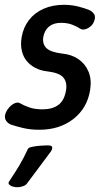

<svg xmlns="http://www.w3.org/2000/svg" viewBox="-36 -530 434 799"><path d="M128 10Q90 10 59 2.5Q28 -5 8 -12Q-5 -18 -12 -30Q-19 -42 -12 -61Q-7 -73 3 -84Q13 -95 25.5 -100.5Q38 -106 48 -100Q63 -91 86 -83Q109 -75 141 -75Q182 -75 207 -93.5Q232 -112 239 -155Q244 -188 227.5 -207.5Q211 -227 161 -233Q133 -236 111 -247.5Q89 -259 74.5 -277Q60 -295 54.5 -320Q49 -345 54 -375Q61 -416 84.5 -446.5Q108 -477 145.5 -493.5Q183 -510 230 -510Q261 -510 289 -503Q317 -496 336 -488Q349 -482 356 -470.5Q363 -459 355 -440Q351 -429 340.5 -420Q330 -411 318 -408Q306 -405 297 -411Q284 -420 264 -427.5Q244 -435 218 -435Q187 -435 168 -419.5Q149 -404 144 -375Q140 -347 157 -330Q174 -313 223 -307Q263 -303 291 -283.5Q319 -264 332.5 -231.5Q346 -199 339 -155Q327 -80 269.5 -35Q212 10 128 10ZM76 234Q71 241 59.5 245Q48 249 38 249H34Q27 249 17.5 246.5Q8 244 2.5 238.5Q-3 233 2 225Q28 186 45 157.5Q62 129 80 90Q83 84 97.5 81Q112 78 129.5 76.5Q147 75 158 75H165Q174 75 178 78Q182 81 181.5 86.5Q181 92 176 100Q147 138 126 167Q105 196 76 234Z"/></svg>

Font: Winky Sans
Style: Italic
Weight: 400
Italic angle: -8.97852°
Designer: Simon Atzbach
Foundry: typofactur
Version: Version 1.205